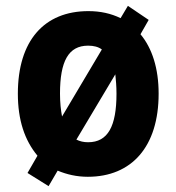

<svg xmlns="http://www.w3.org/2000/svg" viewBox="-20 -594 603 656"><path d="M522 -274C522 -360 500 -429 460 -477L488 -526L417 -574L392 -532C359 -548 323 -556 282 -556C131 -556 41 -455 41 -274C41 -184 64 -115 108 -62L74 -3L146 42L177 -11C208 2 242 10 280 10C430 10 522 -93 522 -274ZM185 -274C185 -385 214 -438 281 -438C300 -438 316 -434 328 -425L192 -196C188 -217 185 -243 185 -274ZM378 -274C378 -163 349 -108 281 -108C266 -108 253 -111 241 -117L374 -340C376 -321 378 -299 378 -274Z"/></svg>

Font: Noto Sans Kannada SemiCondensed
Style: Bold
Weight: 700
Width: 4
Designer: Jelle Bosma - Monotype Design Team
Foundry: Monotype Imaging Inc.
Version: Version 2.005